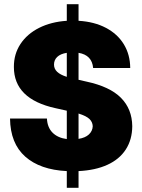

<svg xmlns="http://www.w3.org/2000/svg" viewBox="-20 -816 686 925"><path d="M301.8 8.3Q173.3 2 101.6 -61.5Q29.8 -125 28.3 -245.1H206.1Q208 -202.6 232.9 -177.2Q257.8 -151.9 301.8 -146V-282.7L247.1 -294.9Q46.9 -338.9 46.9 -493.2Q46.4 -555.2 78.6 -604Q110.8 -652.8 168.7 -681.9Q226.6 -710.9 301.8 -715.8V-795.9H358.4V-715.8Q434.1 -711.4 490.2 -681.9Q546.4 -652.3 576.7 -602.5Q606.9 -552.7 607.4 -488.3H428.7Q423.3 -550.8 358.4 -561.5V-431.6L396.5 -422.9Q508.8 -398.9 562.5 -345Q616.2 -291 617.2 -208Q616.7 -143.1 585.9 -95.7Q555.2 -48.3 497.3 -22Q439.5 4.4 358.4 8.3V88.9H301.8ZM301.8 -445.8V-561.5Q271 -556.6 255.6 -541.7Q240.2 -526.9 240.2 -504.9Q240.2 -484.4 255.4 -470Q270.5 -455.6 301.8 -445.8ZM426.8 -208Q425.8 -229 410.2 -243.4Q394.5 -257.8 358.4 -269V-147Q390.6 -151.9 408.2 -168.2Q425.8 -184.6 426.8 -208Z"/></svg>

Font: Pretendard GOV Black
Style: Regular
Weight: 900
Designer: Base glyphs from Inter by Rasmus Andersson; Hangeul glyphs from Noto Sans CJK(Source Han Sans) by Jang Soo-young and Kan
Foundry: Kil Hyung-jin
Version: Version 1.309